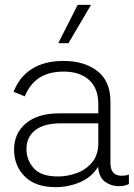

<svg xmlns="http://www.w3.org/2000/svg" viewBox="-20 -761 551 791"><path d="M385 -333Q385 -397 347 -431.5Q309 -466 243 -466Q181 -466 142 -440.5Q103 -415 82 -364L36 -383Q60 -445 112 -477.5Q164 -510 242 -510Q327 -510 381 -468.5Q435 -427 435 -342V-90Q435 -37 481 -37Q488 -37 496 -38Q504 -39 511 -42V-3Q495 6 470 6Q438 6 413 -12Q388 -30 384 -74Q358 -31 310 -10.5Q262 10 209 10Q126 10 82 -34Q38 -78 38 -145Q38 -212 87 -253Q136 -294 224 -294H385ZM219 -34Q257 -34 295 -47.5Q333 -61 359 -91.5Q385 -122 385 -172V-253H232Q161 -253 125 -224.5Q89 -196 89 -147Q89 -102 119 -68Q149 -34 219 -34ZM300 -741H355L262 -583H220Z"/></svg>

Font: Prodigy Sans Light
Style: Regular
Weight: 300
Designer: Wei Huang
Foundry: Wei Huang
Version: Version 1.003; ttfautohint (v1.8.3)